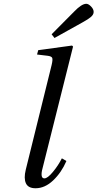

<svg xmlns="http://www.w3.org/2000/svg" viewBox="-20 -983 515 1015"><path d="M252.9 -801.8 372.1 -921.9Q411.6 -962.9 436 -962.9Q447.8 -962.9 461.4 -948.7Q475.1 -934.6 475.1 -919.9Q475.1 -905.8 460.4 -893.3Q445.8 -880.9 418.9 -866.2L268.1 -782.2ZM116.2 -85.9 252.9 -639.2Q259.8 -668.5 255.9 -677Q252 -685.5 232.9 -688L175.8 -694.8L182.1 -717.8L360.8 -742.2L366.2 -736.8L205.1 -94.2Q198.2 -69.3 200.2 -54.7Q202.1 -40 214.8 -40Q231.4 -40 259.8 -74.2Q288.1 -108.4 307.1 -146L331.1 -131.8Q304.7 -70.8 261 -29.3Q217.3 12.2 168 12.2Q128.9 12.2 116.9 -14.2Q105 -40.5 116.2 -85.9Z"/></svg>

Font: Linguistics Pro
Style: Italic
Weight: 400
Italic angle: -12°
Designer: Stefan Peev, Context Ltd
Foundry: Stefan Peev, Context Ltd
Version: Version 001.000